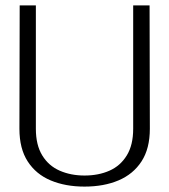

<svg xmlns="http://www.w3.org/2000/svg" viewBox="-20 -680 627 711"><path d="M292.9 11Q222.2 11 167.7 -11.9Q113.3 -34.7 82.6 -82.2Q51.9 -129.6 51.9 -203.1L52.9 -660H112.8V-203.1Q112.8 -142.8 136.6 -104.3Q160.3 -65.7 201.3 -47.9Q242.2 -30 293 -30Q344.7 -30 385.2 -47.9Q425.7 -65.7 449.4 -104.3Q473.2 -142.8 473.2 -203.1V-660H533.9L534.9 -203.1Q534.9 -129.8 504.1 -82.4Q473.3 -35 418.9 -12Q364.6 11 292.9 11Z"/></svg>

Font: Panamera Thin
Style: Regular
Weight: 100
Designer: Bastien Sozeau
Foundry: NBR — Bastien Sozeau
Version: Version 3.003;gftools[0.9.33]